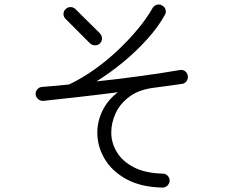

<svg xmlns="http://www.w3.org/2000/svg" viewBox="-20 -805 1040 868"><path d="M714 43Q617 41 551.5 5Q486 -31 453 -87Q420 -143 420 -205Q420 -257 443.5 -305Q467 -353 513 -388Q428 -377 339 -367Q250 -357 176 -349Q163 -348 153 -356.5Q143 -365 141 -378Q140 -391 148.5 -401Q157 -411 170 -412Q199 -414 230 -417Q261 -420 292 -423Q349 -450 405 -489.5Q461 -529 511.5 -576.5Q562 -624 603 -673.5Q644 -723 670 -769Q677 -780 689.5 -783.5Q702 -787 713 -780Q725 -774 728.5 -761Q732 -748 725 -737Q695 -683 646.5 -629Q598 -575 539 -526Q480 -477 416 -437Q522 -448 621.5 -462Q721 -476 791 -488Q805 -491 815.5 -484Q826 -477 829 -463Q831 -450 824 -439Q817 -428 804 -426Q780 -422 748 -418Q716 -414 681 -409Q610 -401 566.5 -369Q523 -337 503 -293.5Q483 -250 483 -206Q483 -159 508.5 -117Q534 -75 585.5 -48.5Q637 -22 716 -20Q729 -20 738 -10.5Q747 -1 747 12Q746 25 737 34Q728 43 714 43ZM387 -609 277 -719Q267 -728 267 -741.5Q267 -755 277 -764Q286 -773 299 -773Q312 -773 321 -764L432 -654Q441 -644 441 -631Q441 -618 432 -609Q423 -600 410 -600Q397 -600 387 -609Z"/></svg>

Font: Zen Maru Gothic
Style: Regular
Weight: 400
Designer: Yoshimichi Ohira
Foundry: Positype
Version: Version 1.002